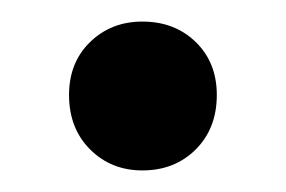

<svg xmlns="http://www.w3.org/2000/svg" viewBox="-20 -149 265 178"><path d="M112 -129Q142 -129 161.5 -110Q181 -91 181 -61Q181 -30 161.5 -10.5Q142 9 112 9Q83 9 63.5 -10.5Q44 -30 44 -61Q44 -91 63.5 -110Q83 -129 112 -129Z"/></svg>

Font: Alexandria Medium
Style: Regular
Weight: 500
Designer: Mohamed Gaber
Foundry: Kief Type Foundry
Version: Version 5.100